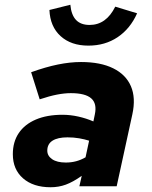

<svg xmlns="http://www.w3.org/2000/svg" viewBox="-20 -784 640 808"><path d="M193 4Q120 4 77 -33.5Q34 -71 34 -135Q34 -187 59 -224Q84 -261 131 -281Q178 -301 243 -301Q276 -301 309.5 -293.5Q343 -286 373 -273L379 -302Q389 -348 364 -370Q339 -392 278 -392Q252 -392 220.5 -386Q189 -380 147 -366L111 -480Q172 -502 223.5 -512.5Q275 -523 321 -523Q403 -523 456.5 -496.5Q510 -470 531 -421Q552 -372 537 -303L471 0H314L324 -44Q287 -18 257 -7Q227 4 193 4ZM179 -150Q179 -128 199.5 -114Q220 -100 257 -100Q280 -100 300.5 -105.5Q321 -111 340 -122L355 -192Q336 -198 313 -202Q290 -206 264 -206Q223 -206 201 -192Q179 -178 179 -150ZM352 -592Q279 -592 235 -632Q191 -672 188 -742L276 -764Q280 -721 300 -700Q320 -679 357 -679Q427 -679 465 -756L557 -728Q528 -663 475 -627.5Q422 -592 352 -592Z"/></svg>

Font: Red Hat Mono
Style: Italic
Weight: 400
Italic angle: -12°
Monospace: yes
Designer: Pentagram, MCKL
Foundry: MCKL
Version: Version 1.030